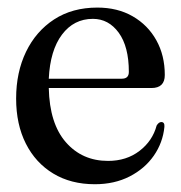

<svg xmlns="http://www.w3.org/2000/svg" viewBox="-20 -464 465 494"><path d="M404 -271Q404 -237.5 369.5 -237.5H105.5Q107.5 -146 149.5 -98Q191.5 -50 258 -50Q305.5 -50 339 -75.8Q372.5 -101.5 383 -141Q388.5 -150 395 -150Q404 -150 403 -137.5Q399 -97 375.8 -63.5Q352.5 -30 313.5 -10Q274.5 10 224 10Q162.5 10 117 -17.5Q71.5 -45 46.5 -94.5Q21.5 -144 21.5 -210.5Q21.5 -278 47 -330.8Q72.5 -383.5 119.2 -414Q166 -444.5 230.5 -444.5Q282.5 -444.5 321.5 -422Q360.5 -399.5 382.2 -360.5Q404 -321.5 404 -271ZM219 -415.5Q170 -415.5 139.5 -375Q109 -334.5 105.5 -261.5H293.5Q311.5 -261.5 311.5 -279Q311.5 -344 285.5 -379.8Q259.5 -415.5 219 -415.5Z"/></svg>

Font: Fraunces 144pt Soft
Style: Regular
Weight: 400
Version: Version 1.000;[0bf87f6ff]